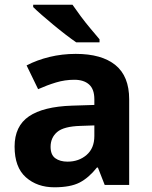

<svg xmlns="http://www.w3.org/2000/svg" viewBox="-20 -786 644 816"><path d="M302 -557Q412 -557 470.5 -509.5Q529 -462 529 -364V0H425L396 -74H392Q357 -30 318 -10Q279 10 211 10Q138 10 90 -32.5Q42 -75 42 -163Q42 -250 103 -291.5Q164 -333 286 -337L381 -340V-364Q381 -407 358.5 -427Q336 -447 296 -447Q256 -447 218 -435.5Q180 -424 142 -407L93 -508Q137 -531 190.5 -544Q244 -557 302 -557ZM323 -251Q251 -249 223 -225Q195 -201 195 -162Q195 -128 215 -113.5Q235 -99 267 -99Q315 -99 348 -127.5Q381 -156 381 -208V-253ZM288 -766Q303 -744 323.5 -716.5Q344 -689 365.5 -663.5Q387 -638 403 -619V-606H304Q285 -619 259.5 -638.5Q234 -658 207.5 -680Q181 -702 158 -722Q135 -742 121 -756V-766Z"/></svg>

Font: Noto Sans Adlam Unjoined
Style: Bold
Weight: 700
Version: Version 3.001